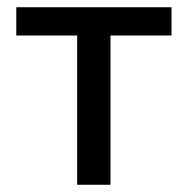

<svg xmlns="http://www.w3.org/2000/svg" viewBox="-20 -510 518 530"><path d="M193 0V-412H25V-490H453.5V-412H285V0Z"/></svg>

Font: Geologica Roman Light
Style: Regular
Weight: 300
Designer: Sindre Bremnes, Frode Helland
Foundry: Monokrom Skriftforlag AS
Version: Version 1.010;gftools[0.9.28]